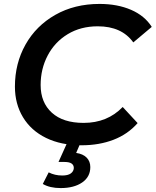

<svg xmlns="http://www.w3.org/2000/svg" viewBox="-20 -730 793 978"><path d="M56 -289Q56 -407 110 -503Q164 -599 262 -654.5Q360 -710 487 -710Q578 -710 647.5 -680Q717 -650 753 -593L659 -514Q600 -596 478 -596Q391 -596 325 -556Q259 -516 223 -447.5Q187 -379 187 -297Q187 -208 244 -156Q301 -104 406 -104Q527 -104 605 -185L681 -103Q631 -46 558 -18Q485 10 396 10Q291 10 214.5 -27.5Q138 -65 97 -133Q56 -201 56 -289ZM198 207 228 148Q259 164 297 164Q326 164 340.5 153.5Q355 143 356 126Q356 95 309 95H278L324 -7H392L368 49Q403 54 421.5 73Q440 92 440 121Q440 171 398.5 199.5Q357 228 289 228Q234 228 198 207Z"/></svg>

Font: Montserrat Alternates SemiBold
Style: Italic
Weight: 600
Italic angle: -11.3°
Designer: Julieta Ulanovsky
Foundry: Julieta Ulanovsky
Version: Version 7.200